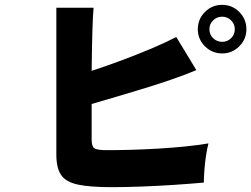

<svg xmlns="http://www.w3.org/2000/svg" viewBox="-20 -782 1040 794"><path d="M441 -8Q353 -8 303 -18.5Q253 -29 233 -58Q213 -87 213 -142V-750H367Q364 -721 362 -651.5Q360 -582 359 -489Q420 -509 484.5 -533Q549 -557 608 -582Q667 -607 709 -629L792 -492Q749 -474 694.5 -455Q640 -436 581 -418Q522 -400 465 -383Q408 -366 359 -352V-205Q359 -177 370 -169Q381 -161 424 -161Q467 -161 522 -162.5Q577 -164 635.5 -167.5Q694 -171 748 -176.5Q802 -182 842 -189Q836 -166 831.5 -135Q827 -104 825 -75Q823 -46 823 -27Q768 -22 700 -17.5Q632 -13 564.5 -10.5Q497 -8 441 -8ZM899 -561Q857 -561 827.5 -590.5Q798 -620 798 -661Q798 -703 827.5 -732.5Q857 -762 899 -762Q940 -762 969.5 -732.5Q999 -703 999 -661Q999 -620 969.5 -590.5Q940 -561 899 -561ZM899 -609Q920 -609 935.5 -624Q951 -639 951 -661Q951 -683 935.5 -698Q920 -713 899 -713Q877 -713 861.5 -698Q846 -683 846 -661Q846 -639 861.5 -624Q877 -609 899 -609Z"/></svg>

Font: Zen Kaku Gothic New Black
Style: Regular
Weight: 900
Designer: Yoshimichi Ohira
Foundry: Positype
Version: Version 1.001